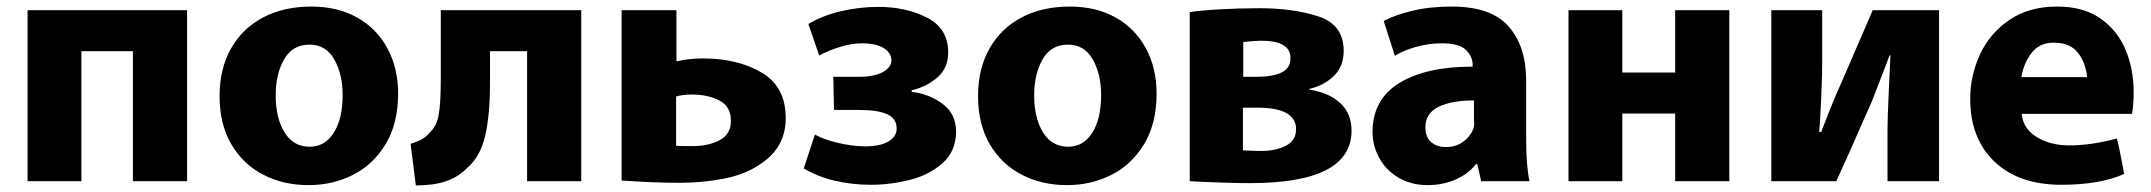

<svg xmlns="http://www.w3.org/2000/svg" viewBox="-20 -524 6554 585"><path d="M64 -493H550V28H385V-368H228V28H64Z M920 40Q843 40 781.5 8Q720 -24 684.5 -85Q649 -146 649 -231Q649 -314 683.5 -375.5Q718 -437 781 -470.5Q844 -504 929 -504Q1008 -504 1067.5 -471Q1127 -438 1160 -377.5Q1193 -317 1193 -239Q1193 -148 1155 -85Q1117 -22 1055 9Q993 40 921 40ZM924 -77Q970 -77 997 -119.5Q1024 -162 1024 -235Q1024 -298 998.5 -343Q973 -388 923 -388Q871 -388 845.5 -343Q820 -298 820 -234Q820 -164 847 -120.5Q874 -77 923 -77Z M1751 -493V28H1586V-368H1473V-274Q1473 -172 1458 -109Q1443 -46 1403 -12Q1377 15 1339.5 28Q1302 41 1247 41L1231 -86Q1273 -98 1288 -119Q1310 -138 1316.5 -173.5Q1323 -209 1323 -282V-493Z M2041 -337Q2079 -346 2122 -346Q2227 -346 2300.5 -303Q2374 -260 2374 -164Q2374 -75 2298 -25Q2253 7 2187 20Q2121 33 2050 33Q1974 33 1874 26V-493H2041ZM2040 -80Q2047 -79 2062 -79H2092Q2139 -79 2173 -97Q2207 -115 2207 -156Q2207 -200 2171.5 -218Q2136 -236 2088 -236Q2060 -236 2040 -230Z M2597 -290Q2644 -290 2670 -304.5Q2696 -319 2696 -340Q2696 -363 2672.5 -377.5Q2649 -392 2606 -392Q2576 -392 2541 -381.5Q2506 -371 2476 -355L2443 -451Q2487 -477 2543 -490Q2599 -503 2656 -503Q2741 -503 2805 -470Q2869 -437 2869 -364Q2869 -316 2835.5 -287.5Q2802 -259 2758 -249V-244Q2811 -238 2852 -207.5Q2893 -177 2893 -123Q2893 -64 2852.5 -27.5Q2812 9 2752.5 24Q2693 39 2633 39Q2576 39 2523 26.5Q2470 14 2429 -11L2463 -114Q2490 -99 2531.5 -89Q2573 -79 2613 -78Q2662 -78 2687 -93Q2712 -108 2712 -132Q2712 -163 2683 -176Q2654 -189 2599 -189H2521L2519 -290Z M3231 40Q3154 40 3092.5 8Q3031 -24 2995.5 -85Q2960 -146 2960 -231Q2960 -314 2994.5 -375.5Q3029 -437 3092 -470.5Q3155 -504 3240 -504Q3319 -504 3378.5 -471Q3438 -438 3471 -377.5Q3504 -317 3504 -239Q3504 -148 3466 -85Q3428 -22 3366 9Q3304 40 3232 40ZM3235 -77Q3281 -77 3308 -119.5Q3335 -162 3335 -235Q3335 -298 3309.5 -343Q3284 -388 3234 -388Q3182 -388 3156.5 -343Q3131 -298 3131 -234Q3131 -164 3158 -120.5Q3185 -77 3234 -77Z M3605 -487Q3635 -492 3695 -495.5Q3755 -499 3818 -499Q3920 -499 3997 -474Q4074 -449 4074 -369Q4074 -321 4043.5 -292Q4013 -263 3969 -253V-251Q4029 -242 4063.5 -210Q4098 -178 4098 -126Q4098 34 3789 34Q3753 34 3708 32.5Q3663 31 3643 30L3605 28ZM3808 -290Q3859 -290 3885.5 -303.5Q3912 -317 3912 -347Q3912 -400 3822 -400Q3806 -400 3768 -396V-290ZM3767 -66Q3799 -64 3821 -64Q3867 -64 3898 -80Q3929 -96 3929 -130Q3929 -196 3811 -196H3767Z M4630 -100Q4630 -22 4640 28H4493L4481 -24H4477Q4454 6 4415 23Q4376 40 4330 40Q4280 40 4241.5 17.5Q4203 -5 4182.5 -42.5Q4162 -80 4162 -122Q4162 -221 4243.5 -271Q4325 -321 4467 -321V-326Q4467 -352 4446.5 -372Q4426 -392 4373 -392Q4333 -392 4294 -381Q4255 -370 4230 -354L4196 -460Q4229 -478 4282.5 -491Q4336 -504 4403 -504Q4524 -504 4577 -443Q4630 -382 4630 -279ZM4471 -218Q4403 -218 4363 -198.5Q4323 -179 4323 -136Q4323 -106 4340.5 -91Q4358 -76 4386 -76Q4416 -76 4438.5 -92.5Q4461 -109 4470 -134Q4472 -141 4471.5 -149Q4471 -157 4471 -162Z M4759 -493H4923V-303H5084V-493H5249V28H5084V-178H4923V28H4759Z M5532 -337Q5532 -275 5526 -167L5523 -122H5529L5550 -176Q5574 -237 5590 -271L5686 -493H5888V28H5731V-129Q5731 -168 5735 -248Q5736 -260 5740 -355H5737Q5730 -336 5729 -333L5684 -217Q5678 -202 5664 -172Q5610 -47 5575 28H5377V-493H5532Z M6140 -177Q6144 -132 6185.5 -106.5Q6227 -81 6285 -81Q6351 -81 6430 -102Q6437 -75 6447 -21L6452 6Q6378 39 6261 39Q6131 39 6057 -31.5Q5983 -102 5983 -223Q5983 -293 6012.5 -357.5Q6042 -422 6102 -463Q6162 -504 6248 -504Q6328 -504 6380 -467.5Q6432 -431 6456.5 -372Q6481 -313 6481 -243Q6481 -205 6476 -177ZM6339 -289Q6335 -333 6311 -363.5Q6287 -394 6238 -394Q6193 -394 6169 -361.5Q6145 -329 6139 -289Z"/></svg>

Font: BM Euljiro oraeorae
Style: Regular
Weight: 400
Designer: Bongjin Kim; Bomjun Kim; Myungsoo Han; Hyesun Chae; Mikyoung Jeong; Wujin Sim; Minjae Kang; Suwha Jang;
Foundry: Sandoll Inc.
Version: Version 1.000;hotconv 1.0.109;makeexe 2.5.65596